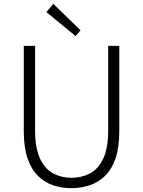

<svg xmlns="http://www.w3.org/2000/svg" viewBox="-20 -968 745 1001"><path d="M352 13Q303 13 258.5 -1.5Q214 -16 179 -50Q144 -84 124 -141.5Q104 -199 104 -284V-729H163V-288Q163 -194 189.5 -139.5Q216 -85 259 -63Q302 -41 352 -41Q404 -41 447.5 -63Q491 -85 517.5 -139.5Q544 -194 544 -288V-729H602V-284Q602 -199 582 -141.5Q562 -84 526.5 -50Q491 -16 446 -1.5Q401 13 352 13ZM374 -780 222 -905 258 -948 400 -810Z"/></svg>

Font: Noto Sans TC Thin Light
Style: Regular
Weight: 300
Version: Version 2.004-H2;hotconv 1.0.118;makeotfexe 2.5.65603